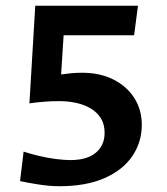

<svg xmlns="http://www.w3.org/2000/svg" viewBox="-20 -632 579 667"><path d="M82.2 -272.9 102.5 -612H459.3L445.9 -509.6H201L192.3 -373.4Q209.8 -375.9 227.6 -377.6Q245.4 -379.3 264.7 -379.3Q327.5 -379.3 374.1 -355.7Q420.8 -332.1 446.7 -291.3Q472.6 -250.5 472.6 -198.9Q472.6 -137.4 439.1 -88.8Q405.6 -40.3 341.9 -12.7Q278.3 14.9 186.3 14.9Q152.8 14.9 115 9Q77.1 3.2 49.7 -2.9L62 -105.3Q87.7 -96.8 117.1 -90Q146.4 -83.1 174.8 -79.5Q203.1 -75.9 224.5 -75.9Q282.4 -75.9 312.9 -101.5Q343.4 -127.1 343.4 -170.5Q343.4 -200.1 330.7 -220.7Q318 -241.4 295.8 -254.8Q273.6 -268.2 245.3 -274.4Q217 -280.7 185.2 -280.7Q158.4 -280.7 131.9 -278.5Q105.3 -276.4 82.2 -272.9Z"/></svg>

Font: Ancizar Sans Thin
Style: Regular
Weight: 100
Designer: Cesar Puertas, Viviana Monsalve, Julian Moncada, Julian Prieto, Jose Castro, Mariel Hernandez, Felipe Aragon, Sara Alarc
Version: Version 8.100